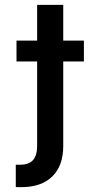

<svg xmlns="http://www.w3.org/2000/svg" viewBox="-20 -565 395 790"><path d="M57.1 112.8ZM57.1 112.8ZM132.8 35.2V-312H47.9V-397.9H132.8V-544.9H240.2V-397.9H325.2V-312H240.2V36.1Q240.2 116.7 195.3 160.9Q150.4 205.1 66.9 205.1H65.9H64.9H64H62H58.1H57.1H56.2Q48.8 205.1 44.9 204.1V112.8H45.9H47.9H48.8H49.8H54.2H56.2H57.1H58.1H62Q99.1 112.8 116 93.5Q132.8 74.2 132.8 35.2Z"/></svg>

Font: Telcell.Market Med
Style: Regular
Weight: 500
Designer: Rasmus Andersson, Sedrak Mkrtchyan
Version: Version 3.019;git-0a5106e0b